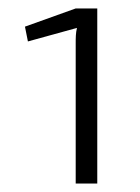

<svg xmlns="http://www.w3.org/2000/svg" viewBox="-20 -794 331 454"><path d="M210 -360V-774H159L39 -731L46 -696L162 -728C159 -716 159 -704 159 -692V-360Z"/></svg>

Font: SnT
Style: Regular
Weight: 300
Designer: Natanael Gama
Version: Version 1.001;PS 001.001;hotconv 1.0.70;makeotf.lib2.5.58329